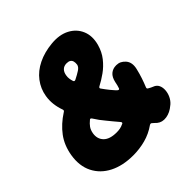

<svg xmlns="http://www.w3.org/2000/svg" viewBox="-200 -860 1063 1063"><g transform="rotate(-45 331.5 -329.0)"><path d="M245 50Q163 50 104.5 20Q46 -10 18.5 -65Q-9 -120 3 -194Q14 -260 49.5 -307.5Q85 -355 141 -391Q151 -396 148 -405Q137 -435 133.5 -465.5Q130 -496 135 -525Q143 -574 173 -613.5Q203 -653 252 -677Q301 -701 364 -707Q428 -713 472.5 -689.5Q517 -666 535.5 -622Q554 -578 539 -522Q527 -478 501.5 -446Q476 -414 444.5 -391.5Q413 -369 382 -353Q372 -347 379 -339Q386 -329 393.5 -319Q401 -309 409.5 -298.5Q418 -288 427 -278Q438 -265 443.5 -264Q449 -263 451 -269Q454 -277 456.5 -287Q459 -297 461 -308Q468 -340 486 -355Q504 -370 529 -370H532Q562 -370 584 -344.5Q606 -319 596 -276Q589 -246 580 -219Q571 -192 561 -168Q557 -159 564 -155Q573 -150 579.5 -146.5Q586 -143 592 -141Q611 -134 619 -117.5Q627 -101 625.5 -79.5Q624 -58 614.5 -38Q605 -18 589 -4L585 -1Q555 25 521.5 30Q488 35 465 16Q459 11 454.5 6Q450 1 443 -4Q438 -9 429 -4Q388 25 341 37.5Q294 50 245 50ZM270 -105Q285 -105 297.5 -107.5Q310 -110 322 -116Q328 -117 329 -121.5Q330 -126 326 -130Q310 -148 297.5 -164Q285 -180 273 -194Q261 -208 250 -223Q239 -238 227 -257Q220 -266 213 -258Q198 -246 187.5 -231.5Q177 -217 173 -194Q167 -155 191.5 -130Q216 -105 270 -105ZM314 -473Q340 -486 358.5 -498Q377 -510 380 -525Q382 -540 379 -550.5Q376 -561 367.5 -566.5Q359 -572 344 -572Q323 -572 310.5 -559.5Q298 -547 295 -525Q293 -515 294.5 -502.5Q296 -490 300 -478Q303 -468 314 -473Z"/></g></svg>

Font: Winky Sans
Style: Bold Italic
Weight: 700
Italic angle: -8.97852°
Designer: Simon Atzbach
Foundry: typofactur
Version: Version 1.205